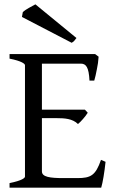

<svg xmlns="http://www.w3.org/2000/svg" viewBox="-20 -864 536 884"><path d="M466 -119 445 -128C420 -56 398 -44 336 -44H273C210 -44 173 -49 173 -75V-320H242C276 -320 314 -318 339 -293C342 -296 346 -299 350 -303L362 -316C370 -325 378 -335 384 -345L371 -359H173V-571H352C376 -571 389 -555 392 -493H414C416 -499 418 -507 420 -516L426 -545C430 -563 433 -584 434 -603L418 -615H24V-594C80 -583 95 -570 95 -564V-51C95 -45 83 -33 24 -21V0H446C453 -23 461 -71 466 -119ZM321 -675 332 -689 143 -844C126 -834 99 -822 85 -808L81 -786L310 -667C315 -670 319 -673 321 -675Z"/></svg>

Font: Temporarium
Style: Regular
Weight: 400
Version: Version 1.1